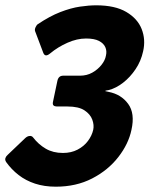

<svg xmlns="http://www.w3.org/2000/svg" viewBox="-23 -698 563 723"><path d="M187 5Q144 5 109 -6.5Q74 -18 47 -39Q20 -60 0 -88Q-5 -96 -2.5 -103Q0 -110 6 -115L71 -177Q79 -185 88 -186Q97 -187 102 -180Q122 -154 149.5 -138Q177 -122 214 -122Q245 -122 269 -134.5Q293 -147 308 -167Q323 -187 328 -209Q332 -227 324.5 -247.5Q317 -268 295 -282.5Q273 -297 231 -297Q222 -297 213 -297Q204 -297 191 -297Q183 -297 178.5 -301Q174 -305 177 -317L193 -393Q197 -413 215 -413Q226 -413 243 -413Q260 -413 278 -413Q304 -413 324.5 -424.5Q345 -436 359 -453.5Q373 -471 376 -489Q380 -506 373.5 -520.5Q367 -535 349.5 -544Q332 -553 301 -553Q267 -553 231 -537Q195 -521 166 -497Q147 -481 140 -499L109 -581Q107 -588 111.5 -596.5Q116 -605 118 -606Q164 -637 204 -652.5Q244 -668 278 -673Q312 -678 339 -678Q410 -678 452.5 -653Q495 -628 510.5 -588.5Q526 -549 516 -505Q508 -468 487.5 -437.5Q467 -407 440.5 -386.5Q414 -366 387 -359Q380 -358 376.5 -357Q373 -356 373 -355Q373 -355 386 -352Q433 -343 459.5 -307Q486 -271 472 -209Q461 -156 422.5 -106.5Q384 -57 324 -26Q264 5 187 5Z"/></svg>

Font: Glory Thin ExtraBold
Style: Italic
Weight: 800
Italic angle: -12°
Version: Version 1.011